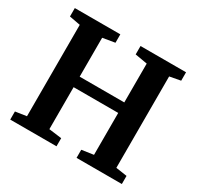

<svg xmlns="http://www.w3.org/2000/svg" viewBox="-158 -925 1134 1107"><g transform="rotate(30 408.5 -371.5)"><path d="M111 -65V-673.5L38 -687V-743H341V-687L260 -673.5V-414.5H557V-673L475.5 -687V-743H778.5V-687L706 -673.5V-65L780 -54V0H478.5V-54L557 -65.5V-344.5H260V-65L345 -54V0H37V-54Z"/></g></svg>

Font: Merriweather 36pt
Style: Bold
Weight: 700
Designer: Eben Sorkin
Foundry: Eben Sorkin
Version: Version 2.100